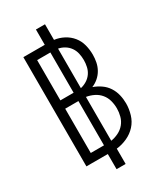

<svg xmlns="http://www.w3.org/2000/svg" viewBox="-229 -927 958 1119"><g transform="rotate(-30 250.0 -368.0)"><path d="M210 102V0H66V-735H210V-838H271V-733Q304 -729 334.5 -713Q365 -697 386 -671Q407 -645 415.5 -612Q424 -579 424 -545Q424 -520 419 -495Q414 -470 401.5 -448Q389 -426 370 -409.5Q351 -393 327 -383Q355 -373 379.5 -356Q404 -339 420 -314.5Q436 -290 443 -261Q450 -232 450 -203Q450 -166 439 -129Q428 -92 403 -64.5Q378 -37 343 -21Q308 -5 271 -1V102ZM127 -409H216V-680H127ZM266 -411Q288 -416 307.5 -428Q327 -440 340 -458.5Q353 -477 358 -499.5Q363 -522 363 -544Q363 -567 358 -589.5Q353 -612 340 -630.5Q327 -649 307.5 -661Q288 -673 266 -677ZM127 -55H216V-353H127ZM266 -57Q266 -57 266 -57Q266 -57 266 -57Q266 -57 266 -57Q266 -57 266 -57Q266 -57 266 -57Q266 -57 266 -57Q266 -57 266 -57Q266 -57 266 -57Q292 -61 316.5 -73Q341 -85 358 -105.5Q375 -126 382 -152Q389 -178 389 -204Q389 -231 382 -257Q375 -283 358 -303.5Q341 -324 316.5 -336Q292 -348 266 -352Z"/></g></svg>

Font: Iosevka Term Light
Style: Regular
Weight: 300
Monospace: yes
Designer: Belleve Invis
Foundry: Belleve Invis
Version: Version 9.0.1; ttfautohint (v1.8.3)